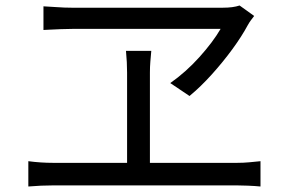

<svg xmlns="http://www.w3.org/2000/svg" viewBox="-20 -712 1040 698"><path d="M782 -607H245Q226 -607 201 -606Q176 -605 157 -604Q138 -603 138 -603V-689Q161 -688 187.5 -686Q214 -684 240 -684H791Q827 -684 851 -692L904 -654Q897 -645 891.5 -637.5Q886 -630 881 -621Q859 -580 825 -533.5Q791 -487 750.5 -442Q710 -397 669 -363L599 -410Q656 -450 705 -504.5Q754 -559 782 -607ZM525 -120H842Q865 -120 886 -122Q907 -124 927 -126V-34Q906 -36 881.5 -37Q857 -38 842 -38H173Q152 -38 129 -37Q106 -36 83 -34V-126Q128 -120 173 -120H442V-448Q442 -465 441 -486Q440 -507 438 -527H530Q528 -506 526.5 -487Q525 -468 525 -448Z"/></svg>

Font: Noto IKEA Simplified Chinese
Style: Regular
Weight: 400
Designer: Monotype Design Team
Foundry: Monotype Imaging Inc.
Version: Version 1.100